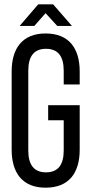

<svg xmlns="http://www.w3.org/2000/svg" viewBox="-20 -862 423 889"><path d="M139 -742H71L157 -842H226L313 -742H245L191 -801ZM311 -659Q349 -613 349 -531V-471H275V-535Q275 -636 193 -636Q111 -636 111 -535V-165Q111 -64 193 -64Q275 -64 275 -165V-305H203V-375H349V-169Q349 -87 311 -41Q270 7 191 7Q113 7 72 -41Q34 -87 34 -169V-531Q34 -613 72 -659Q113 -707 191 -707Q270 -707 311 -659Z"/></svg>

Font: Adderley Regular
Style: Regular
Weight: 400
Designer: gorohovskiy
Version: Version 1.003 November 13, 2017